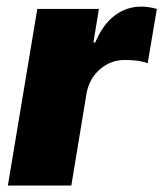

<svg xmlns="http://www.w3.org/2000/svg" viewBox="-20 -573 504 593"><path d="M4.3 0 95.2 -545.5H285.5L268.5 -441.8H274.1Q297.9 -497.9 334.5 -525.2Q371.1 -552.6 416.2 -552.6Q438.6 -552.6 464.5 -545.5L436.1 -377.8Q410.2 -387.8 365.1 -387.8Q322.1 -387.8 288.9 -359.2Q255.7 -330.6 247.2 -284.1L200.3 0Z"/></svg>

Font: Karasuma Gothic
Style: Italic
Weight: 900
Italic angle: -9.39999°
Designer: Rasmus Andersson / Ryoko Nishizuka
Foundry: Genbu
Version: Version 1.00